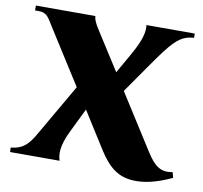

<svg xmlns="http://www.w3.org/2000/svg" viewBox="-82 -811 987 932"><g transform="rotate(10 411.0 -345.0)"><path d="M822 -14 815 -41C756 -30 725 -54 684 -119L513 -388L605 -520C699 -655 732 -697 804 -701V-722H566C569 -692 566 -654 514 -564L461 -471L343 -656C323 -687 315 -704 314 -722H21V-698H40C81 -698 90 -673 113 -637L285 -366L137 -110C105 -54 78 -27 20 -22L21 0H265C256 -27 251 -68 290 -148L348 -267L459 -91C513 -5 561 28 633 32C686 35 748 21 822 -14Z"/></g></svg>

Font: Sinistre Bold
Style: Regular
Weight: 900
Designer: Jules Durand
Foundry: Collletttivo
Version: Version 69.420;Glyphs 3.2 (3217)